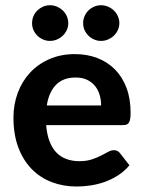

<svg xmlns="http://www.w3.org/2000/svg" viewBox="-20 -697 543 725"><path d="M30.8 0ZM263.2 -492.7Q309.1 -492.7 347.7 -477.8Q386.2 -462.9 414.1 -434.8Q441.9 -406.7 457.5 -365.7Q473.1 -324.7 473.1 -272Q473.1 -257.8 471.7 -248.8Q470.2 -239.7 467 -234.4Q463.9 -229 458.3 -226.8Q452.6 -224.6 444.3 -224.6H154.3Q157.2 -189.5 167 -163.6Q176.8 -137.7 192.9 -121.1Q209 -104.5 231 -96.4Q252.9 -88.4 279.8 -88.4Q306.6 -88.4 326.4 -95Q346.2 -101.6 361.1 -109.1Q376 -116.7 387.7 -123.3Q399.4 -129.9 410.6 -129.9Q424.3 -129.9 433.1 -118.7L468.8 -72.8Q448.7 -49.3 424.3 -33.9Q399.9 -18.6 373.8 -9.5Q347.7 -0.5 320.8 3.4Q293.9 7.3 269 7.3Q218.8 7.3 175.3 -9.3Q131.8 -25.9 99.6 -58.8Q67.4 -91.8 49.1 -140.4Q30.8 -189 30.8 -252.9Q30.8 -302.2 46.9 -345.9Q63 -389.6 93 -422.1Q123 -454.6 166 -473.6Q209 -492.7 263.2 -492.7ZM265.6 -404.3Q218.3 -404.3 191.4 -376.7Q164.6 -349.1 156.7 -298.8H361.8Q361.8 -319.8 356.2 -338.9Q350.6 -357.9 338.6 -372.6Q326.7 -387.2 308.6 -395.8Q290.5 -404.3 265.6 -404.3ZM237.8 -609.4Q237.8 -595.7 232.2 -583.5Q226.6 -571.3 217 -562.3Q207.5 -553.2 195.1 -547.9Q182.6 -542.5 168.5 -542.5Q154.8 -542.5 142.6 -547.9Q130.4 -553.2 121.1 -562.3Q111.8 -571.3 106.4 -583.5Q101.1 -595.7 101.1 -609.4Q101.1 -623.5 106.4 -636Q111.8 -648.4 121.1 -657.5Q130.4 -666.5 142.6 -671.9Q154.8 -677.2 168.5 -677.2Q182.6 -677.2 195.1 -671.9Q207.5 -666.5 217 -657.5Q226.6 -648.4 232.2 -636Q237.8 -623.5 237.8 -609.4ZM430.7 -609.4Q430.7 -595.7 425 -583.5Q419.4 -571.3 409.9 -562.3Q400.4 -553.2 387.9 -547.9Q375.5 -542.5 361.3 -542.5Q347.7 -542.5 335.4 -547.9Q323.2 -553.2 314 -562.3Q304.7 -571.3 299.3 -583.5Q293.9 -595.7 293.9 -609.4Q293.9 -623.5 299.3 -636Q304.7 -648.4 314 -657.5Q323.2 -666.5 335.4 -671.9Q347.7 -677.2 361.3 -677.2Q375.5 -677.2 387.9 -671.9Q400.4 -666.5 409.9 -657.5Q419.4 -648.4 425 -636Q430.7 -623.5 430.7 -609.4Z"/></svg>

Font: Carlito
Style: Bold
Weight: 700
Designer: Lukasz Dziedzic
Foundry: tyPoland Lukasz Dziedzic
Version: Version 1.104